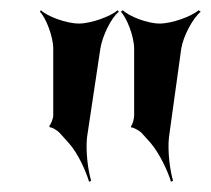

<svg xmlns="http://www.w3.org/2000/svg" viewBox="-20 -796 412 375"><path d="M292 -750C268 -750 232 -764 220 -776L216 -773C228 -761 242 -724 242 -701V-570C242 -565 239 -552 236 -550V-547C240 -548 253 -540 256 -537L274 -517C292 -496 308 -461 314 -441L318 -443C312 -463 307 -500 310 -528L334 -701C338 -726 357 -761 372 -773L368 -776C354 -764 316 -750 292 -750ZM134 -750C110 -750 72 -764 60 -776L58 -773C70 -761 84 -724 84 -701V-570C84 -565 79 -552 76 -550L78 -547C82 -548 93 -540 96 -537L114 -517C133 -496 148 -461 154 -441L158 -443C152 -463 147 -500 150 -528L176 -701C180 -726 197 -761 212 -773L210 -776C196 -764 158 -750 134 -750Z"/></svg>

Font: Asimov
Style: EdgeWide
Weight: 500
Designer: Google
Version: Version 2.000980: 2014